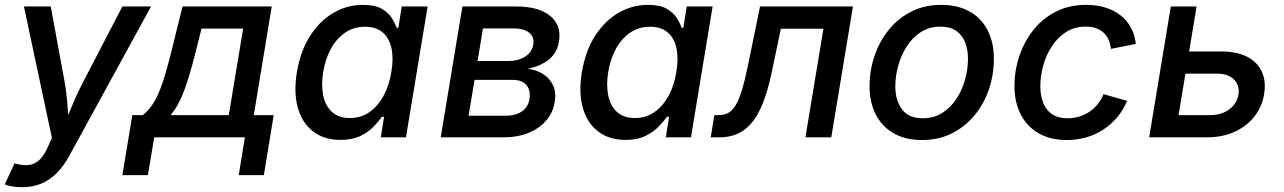

<svg xmlns="http://www.w3.org/2000/svg" viewBox="-32 -573 5356 801"><path d="M-12.2 196.3 28.3 108.9 39.6 111.3Q67.4 118.2 90.3 115Q113.3 111.8 132.1 94.5Q150.9 77.1 166.5 42.5L184.6 2.4L67.9 -545.9H179.7L236.8 -235.8Q246.1 -184.1 249.5 -132.8Q252.9 -81.5 258.8 -30.8H225.6Q248 -81.5 269.3 -133.1Q290.5 -184.6 317.4 -235.8L478.5 -545.9H598.1L257.8 75.7Q234.4 119.1 205.1 148.7Q175.8 178.2 140.1 193.1Q104.5 208 60.1 208Q36.1 208 16.6 204.3Q-2.9 200.7 -12.2 196.3Z M478.5 157.7 520 -92.8H564Q583.5 -108.4 599.1 -129.9Q614.7 -151.4 628.2 -181.4Q641.6 -211.4 653.8 -251.5Q666 -291.5 679.2 -342.8L729.5 -545.9H1101.6L1026.9 -92.8H1109.9L1068.8 157.7H963.9L989.7 0H611.3L585 157.7ZM679.7 -92.8H922.4L982.4 -453.6H808.6L780.8 -342.8Q758.8 -255.4 735.6 -193.1Q712.4 -130.9 679.7 -92.8Z M1388.2 10.7Q1321.8 10.7 1275.9 -23.4Q1230 -57.6 1211.2 -120.8Q1192.4 -184.1 1206.5 -272Q1221.7 -361.3 1262 -423.8Q1302.2 -486.3 1359.4 -519.5Q1416.5 -552.7 1481.9 -552.7Q1532.7 -552.7 1561 -536.1Q1589.4 -519.5 1603 -497.1Q1616.7 -474.6 1623 -457H1629.9L1644 -545.9H1752L1661.6 0H1556.6L1570.3 -85.4H1561Q1548.3 -67.4 1526.6 -44.7Q1504.9 -22 1471.2 -5.6Q1437.5 10.7 1388.2 10.7ZM1427.7 -80.6Q1473.6 -80.6 1509 -105.2Q1544.4 -129.9 1568.1 -173.1Q1591.8 -216.3 1600.6 -272.9Q1610.4 -329.6 1601.1 -372.1Q1591.8 -414.6 1564.2 -438Q1536.6 -461.4 1490.7 -461.4Q1443.4 -461.4 1407.2 -436.3Q1371.1 -411.1 1348.1 -368.7Q1325.2 -326.2 1316.4 -272.9Q1307.6 -218.8 1316.4 -175Q1325.2 -131.3 1353 -106Q1380.9 -80.6 1427.7 -80.6Z M1806.6 0 1897 -545.9H2123Q2216.3 -545.9 2263.9 -506.1Q2311.5 -466.3 2299.8 -399.4Q2292.5 -352.5 2257.6 -324.5Q2222.7 -296.4 2168.9 -286.1Q2205.6 -282.2 2233.6 -264.2Q2261.7 -246.1 2275.4 -216.6Q2289.1 -187 2282.2 -147.5Q2275.4 -103.5 2246.8 -70.3Q2218.3 -37.1 2172.6 -18.6Q2127 0 2067.4 0ZM1922.9 -90.3H2082.5Q2118.7 -90.3 2144.8 -107.9Q2170.9 -125.5 2176.8 -158.7Q2182.6 -195.3 2164.8 -217.5Q2147 -239.7 2106.9 -239.7H1947.8ZM1960.4 -318.4H2086.4Q2129.9 -318.4 2158.7 -336.7Q2187.5 -355 2192.9 -388.2Q2197.8 -419.9 2174.8 -437.3Q2151.9 -454.6 2107.9 -454.6H1982.9Z M2577.1 10.7Q2510.7 10.7 2464.8 -23.4Q2418.9 -57.6 2400.1 -120.8Q2381.3 -184.1 2395.5 -272Q2410.6 -361.3 2450.9 -423.8Q2491.2 -486.3 2548.3 -519.5Q2605.5 -552.7 2670.9 -552.7Q2721.7 -552.7 2750 -536.1Q2778.3 -519.5 2792 -497.1Q2805.7 -474.6 2812 -457H2818.8L2833 -545.9H2940.9L2850.6 0H2745.6L2759.3 -85.4H2750Q2737.3 -67.4 2715.6 -44.7Q2693.8 -22 2660.2 -5.6Q2626.5 10.7 2577.1 10.7ZM2616.7 -80.6Q2662.6 -80.6 2698 -105.2Q2733.4 -129.9 2757.1 -173.1Q2780.8 -216.3 2789.6 -272.9Q2799.3 -329.6 2790 -372.1Q2780.8 -414.6 2753.2 -438Q2725.6 -461.4 2679.7 -461.4Q2632.3 -461.4 2596.2 -436.3Q2560.1 -411.1 2537.1 -368.7Q2514.2 -326.2 2505.4 -272.9Q2496.6 -218.8 2505.4 -175Q2514.2 -131.3 2542 -106Q2569.8 -80.6 2616.7 -80.6Z M2933.1 0 2948.2 -92.8H2967.3Q2989.7 -92.8 3006.8 -102.3Q3023.9 -111.8 3037.6 -134.8Q3051.3 -157.7 3063.5 -198Q3075.7 -238.3 3088.4 -299.8L3138.7 -545.9H3526.4L3436 0H3328.1L3403.3 -453.1H3225.6L3187.5 -271Q3168 -177.2 3139.4 -117.2Q3110.8 -57.1 3069.3 -28.6Q3027.8 0 2969.2 0Z M3814.5 11.2Q3745.6 11.2 3696.8 -16.6Q3647.9 -44.4 3621.8 -95Q3595.7 -145.5 3595.7 -213.4Q3595.7 -278.3 3616.2 -339.1Q3636.7 -399.9 3675.5 -448.2Q3714.4 -496.6 3769.8 -524.7Q3825.2 -552.7 3895 -552.7Q3963.4 -552.7 4012.7 -525.1Q4062 -497.6 4088.1 -446.8Q4114.3 -396 4114.3 -327.6Q4114.3 -261.7 4093.8 -200.9Q4073.2 -140.1 4033.9 -92.3Q3994.6 -44.4 3939.2 -16.6Q3883.8 11.2 3814.5 11.2ZM3817.4 -79.6Q3864.7 -79.6 3900.1 -102.5Q3935.5 -125.5 3959.2 -162.4Q3982.9 -199.2 3994.6 -242.9Q4006.3 -286.6 4006.3 -327.6Q4006.3 -366.2 3994.4 -396.5Q3982.4 -426.8 3957 -444.3Q3931.6 -461.9 3891.6 -461.9Q3844.7 -461.9 3809.6 -439.2Q3774.4 -416.5 3750.7 -379.2Q3727.1 -341.8 3715.1 -298.3Q3703.1 -254.9 3703.1 -212.9Q3703.1 -155.8 3730.5 -117.7Q3757.8 -79.6 3817.4 -79.6Z M4418.9 11.2Q4350.6 11.2 4301.8 -16.6Q4252.9 -44.4 4226.6 -95.2Q4200.2 -146 4200.2 -213.9Q4200.2 -278.3 4220.5 -338.9Q4240.7 -399.4 4279.1 -447.8Q4317.4 -496.1 4372.8 -524.4Q4428.2 -552.7 4499.5 -552.7Q4543 -552.7 4579.3 -541.5Q4615.7 -530.3 4642.8 -509Q4669.9 -487.8 4686.3 -457.5Q4702.6 -427.2 4706.5 -389.6L4602.5 -369.1Q4600.6 -390.1 4593 -407.2Q4585.4 -424.3 4572.3 -436.5Q4559.1 -448.7 4540.8 -455.3Q4522.5 -461.9 4497.6 -461.9Q4450.7 -461.9 4415.3 -439.2Q4379.9 -416.5 4356 -379.6Q4332 -342.8 4320.1 -299.1Q4308.1 -255.4 4308.1 -212.9Q4308.1 -175.3 4319.8 -144.8Q4331.5 -114.3 4356.7 -96.9Q4381.8 -79.6 4421.4 -79.6Q4447.8 -79.6 4471.2 -86.9Q4494.6 -94.2 4514.2 -107.7Q4533.7 -121.1 4548.3 -139.6Q4563 -158.2 4571.8 -180.2L4669.9 -152.3Q4654.3 -113.8 4628.9 -83.7Q4603.5 -53.7 4571 -32.5Q4538.6 -11.2 4500 0Q4461.4 11.2 4418.9 11.2Z M4902.8 -358.4H5061.5Q5128.9 -358.4 5171.9 -335.7Q5214.8 -313 5232.7 -272.9Q5250.5 -232.9 5241.7 -180.2Q5233.4 -128.4 5201.7 -87.6Q5169.9 -46.9 5119.4 -23.4Q5068.8 0 5002 0H4762.2L4852.5 -545.9H4960L4884.8 -92.8H5017.6Q5064 -92.8 5096.2 -116.7Q5128.4 -140.6 5134.3 -177.2Q5140.6 -216.3 5116.5 -241Q5092.3 -265.6 5045.9 -265.6H4886.7Z"/></svg>

Font: Inter Medium
Style: Italic
Weight: 500
Italic angle: -9.3988°
Designer: Rasmus Andersson
Foundry: rsms
Version: Version 4.001;git-66647c0bb